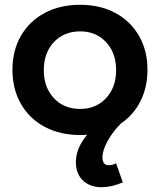

<svg xmlns="http://www.w3.org/2000/svg" viewBox="-20 -559 668 802"><path d="M485 -43Q451 -9 429.5 30Q408 69 408 98Q408 131 434 131Q451 131 465 123L493 203Q445 223 405 223Q356 223 326.5 195Q297 167 297 118Q297 60 344 4Q334 5 315 5Q231 5 167 -29Q103 -63 67.5 -125Q32 -187 32 -268Q32 -348 67.5 -409.5Q103 -471 167 -505Q231 -539 315 -539Q398 -539 461.5 -505Q525 -471 560.5 -409.5Q596 -348 596 -268Q596 -195 567 -137Q538 -79 485 -43ZM315 -104Q381 -104 423 -149Q465 -194 465 -266Q465 -338 423 -383Q381 -428 315 -428Q247 -428 205 -383Q163 -338 163 -266Q163 -194 205 -149Q247 -104 315 -104Z"/></svg>

Font: Montserrat arm2 Medium
Style: Regular
Weight: 500
Designer: Julieta Ulanovsky
Foundry: Julieta Ulanovsky
Version: Version 6.000